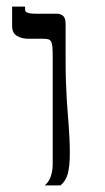

<svg xmlns="http://www.w3.org/2000/svg" viewBox="-20 -560 318 580"><path d="M190.9 -96.2Q190.9 -58.1 184.8 -35.4Q178.7 -12.7 162.6 0H115.2Q119.6 -3.9 124 -9.3Q128.4 -14.6 131.6 -22.2Q134.8 -29.8 137 -40.3Q139.2 -50.8 139.2 -64.9V-388.2Q139.2 -406.2 138.4 -417Q137.7 -427.7 134.8 -433.6Q131.8 -439.5 126.2 -441.2Q120.6 -442.9 111.3 -442.9H65.9Q45.4 -442.9 31 -451.7Q16.6 -460.4 16.6 -481V-540H55.7V-531.7Q55.7 -528.8 56.9 -526.4Q58.1 -523.9 61.8 -522.2Q65.4 -520.5 72 -519.5Q78.6 -518.6 89.4 -518.6H152.3Q161.6 -518.6 169.9 -512.5Q178.2 -506.3 178.2 -486.8V-378.9Q178.2 -340.8 179.2 -312Q180.2 -283.2 181.6 -260.3Q183.1 -237.3 184.6 -218.3Q186 -199.2 187.5 -180.7Q189 -162.1 189.9 -141.8Q190.9 -121.6 190.9 -96.2Z"/></svg>

Font: Arian AMU Serif
Style: Regular
Weight: 400
Designer: Ruben Hakobyan (Tarumian)
Foundry: Ruben Hakobyan (Tarumian)
Version: Version 1.002